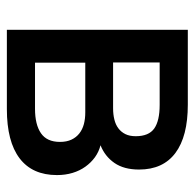

<svg xmlns="http://www.w3.org/2000/svg" viewBox="-24 -556 580 573"><g transform="rotate(90 266.5 -270.0)"><path d="M306 0H69.5V-540H293Q387.5 -540 437 -503Q486.5 -466 486.5 -394.5Q486.5 -349.5 466.8 -321Q447 -292.5 414 -279.5Q433.5 -274.5 449.8 -262.8Q466 -251 478 -234.2Q490 -217.5 496.5 -196Q503 -174.5 503 -149.5Q503 -76 453 -38Q403 0 306 0ZM293.5 -456H167V-317H303.5Q322 -317 337.2 -320.8Q352.5 -324.5 363.5 -332.8Q374.5 -341 380.8 -353.8Q387 -366.5 387 -384.5Q387 -423.5 364 -439.8Q341 -456 293.5 -456ZM305 -84Q352.5 -84 378.2 -101.8Q404 -119.5 404 -158.5Q404 -178.5 397.2 -192.8Q390.5 -207 378.8 -216.2Q367 -225.5 351 -229.8Q335 -234 316 -234H167.5V-84Z"/></g></svg>

Font: Vela Sans SemBd
Style: Regular
Weight: 600
Designer: Principal design: Mikhail Sharanda - project Manrope.
Design modification: Ravid Balaliev
Foundry: Mikhail Sharanda
Version: Version 1.001